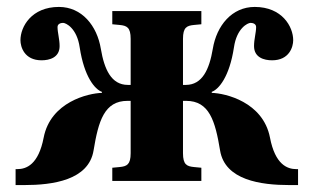

<svg xmlns="http://www.w3.org/2000/svg" viewBox="-20 -522 905 554"><path d="M25 12H50C132 12 236 -2 250 -88C264 -173 281 -231 348 -231H357V-80C357 -47 346 -42 325 -40L304 -38V0H561V-38L540 -40C519 -42 508 -47 508 -80V-231H517C584 -231 601 -173 615 -88C629 -2 733 12 815 12H840V-34H835C809 -34 774 -47 759 -125C739 -228 630 -253 591 -254V-257C611 -264 642 -300 655 -385C663 -441 695 -456 703 -456C710 -456 719 -453 719 -444C719 -428 713 -409 713 -389C713 -356 742 -348 765 -348C815 -348 826 -387 826 -406C826 -445 794 -502 715 -502C649 -502 605 -448 594 -381C584 -322 564 -277 516 -277H508V-410C508 -443 519 -448 540 -450L561 -452V-490H304V-452L325 -450C346 -448 357 -443 357 -410V-277H349C301 -277 281 -322 271 -381C260 -448 216 -502 150 -502C71 -502 39 -445 39 -406C39 -387 50 -348 100 -348C123 -348 152 -356 152 -389C152 -409 146 -428 146 -444C146 -453 155 -456 162 -456C170 -456 202 -441 210 -385C223 -300 254 -264 274 -257V-254C235 -253 126 -228 106 -125C91 -47 56 -34 30 -34H25Z"/></svg>

Font: Heuristica
Style: Bold
Weight: 700
Version: Version 1.0.1